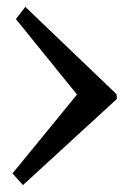

<svg xmlns="http://www.w3.org/2000/svg" viewBox="-20 -495 373 555"><path d="M317.9 -209 46.4 40 16.1 6.3 202.6 -221.7 25.9 -439.9 53.2 -475.1 316.9 -222.7Z"/></svg>

Font: Neuton
Style: Regular
Weight: 400
Designer: Brian M Zick
Version: Version 1.3